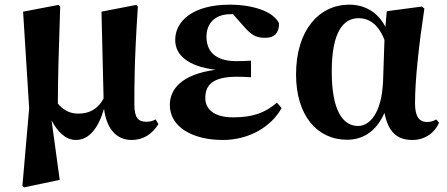

<svg xmlns="http://www.w3.org/2000/svg" viewBox="-20 -583 1914 823"><path d="M305 17C363 17 402 -35 426 -117C436 -34 477 17 544 17C595 17 633 -9 659 -51L647 -71C636 -65 624 -61 608 -61C574 -61 556 -76 556 -135C556 -205 555 -313 571 -555L564 -562L415 -533L424 -161C397 -111 358 -96 316 -96C281 -96 253 -109 228 -139C228 -239 231 -341 238 -555L231 -562L79 -533L105 -119L76 214L84 220L236 188L201 -67C226 -19 261 17 305 17Z M935 17C1049 17 1144 -41 1187 -120L1167 -143C1117 -100 1065 -80 979 -80C895 -80 860 -117 860 -163C860 -218 891 -254 995 -254C1008 -254 1022 -254 1056 -252V-323C1030 -321 1013 -321 992 -321C901 -321 865 -365 865 -426C865 -486 906 -522 966 -522H979L1024 -471C1064 -424 1087 -421 1119 -421C1157 -421 1177 -444 1176 -483C1152 -535 1061 -563 965 -563C806 -563 731 -492 731 -412C731 -349 782 -299 904 -284C757 -264 708 -200 708 -133C708 -37 808 17 935 17Z M1468 16C1529 16 1590 -13 1628 -99C1644 -18 1681 17 1748 17C1803 17 1845 -16 1862 -57L1850 -71C1839 -65 1828 -60 1811 -60C1776 -60 1759 -85 1759 -140C1759 -242 1776 -393 1799 -546L1789 -555L1638 -535L1632 -468C1601 -528 1547 -563 1477 -563C1349 -563 1249 -455 1249 -264C1249 -88 1339 16 1468 16ZM1628 -412 1622 -235C1616 -95 1563 -43 1515 -43C1449 -43 1402 -110 1402 -276C1402 -449 1453 -505 1517 -505C1562 -505 1602 -479 1628 -412Z"/></svg>

Font: Source Han Serif KR Heavy
Style: Regular
Weight: 900
Designer: Ryoko NISHIZUKA 西塚涼子 (kana & ideographs); Frank Grießhammer (Latin, Greek & Cyrillic); Wenlong ZHANG 张文龙 (bopomofo); San
Foundry: Adobe
Version: Version 2.001;hotconv 1.1.0;makeotfexe 2.6.0